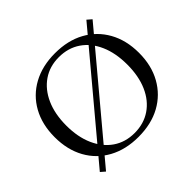

<svg xmlns="http://www.w3.org/2000/svg" viewBox="-168 -940 1181 1181"><g transform="rotate(-45 422.0 -350.0)"><path d="M429 -714Q541 -714 623 -669Q705 -624 751 -542Q797 -460 797 -350Q797 -240 751 -158Q705 -76 623 -31Q541 14 429 14Q319 14 236.5 -31Q154 -76 108.5 -158Q63 -240 63 -350Q63 -460 108.5 -542Q154 -624 236.5 -669Q319 -714 429 -714ZM429 -20Q510 -20 570 -61Q630 -102 662.5 -176Q695 -250 695 -350Q695 -450 662.5 -524Q630 -598 570 -639Q510 -680 429 -680Q349 -680 289.5 -639Q230 -598 197 -524Q164 -450 164 -350Q164 -250 197 -176Q230 -102 289.5 -61Q349 -20 429 -20ZM712 -723 741 -698 137 23 108 -2Z"/></g></svg>

Font: Cinzel Eorzea
Style: Regular
Weight: 500
Designer: Natanael Gama
Version: Version 2.000